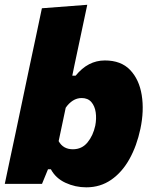

<svg xmlns="http://www.w3.org/2000/svg" viewBox="-25 -768 638 802"><path d="M335.5 14.5Q289.5 14.5 248.5 -4.5Q207.5 -23.5 187.5 -61H175.5L150.5 0H-5Q6 -52.5 16.5 -102Q27 -151.5 40.5 -214.5L99 -493Q112 -554 124.5 -612.5Q137 -671 150 -733.5L339.5 -748Q327 -690 313.8 -626.8Q300.5 -563.5 285.5 -493.5L277 -452H291Q342.5 -515.5 413 -515.5Q480.5 -515.5 518.5 -475.8Q556.5 -436 567 -370.8Q577.5 -305.5 561.5 -230Q546.5 -159 515.8 -103.8Q485 -48.5 439.5 -17Q394 14.5 335.5 14.5ZM279.5 -144.5Q317 -144.5 340.5 -173Q364 -201.5 373 -243.5Q378.5 -272 374.8 -298.5Q371 -325 356.5 -341.8Q342 -358.5 316 -358.5Q296.5 -358.5 279.5 -347.8Q262.5 -337 249.5 -318L220 -178.5Q238.5 -144.5 279.5 -144.5Z"/></svg>

Font: Commissioner ExtraBold
Style: Italic
Weight: 800
Italic angle: -12°
Designer: Kostas Bartsokas
Foundry: Kostas Bartsokas
Version: Version 1.000; ttfautohint (v1.8.3)